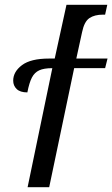

<svg xmlns="http://www.w3.org/2000/svg" viewBox="-20 -780 468 800"><path d="M198 -496Q163 -496 143.5 -487Q124 -478 113 -457Q102 -436 94 -395Q64 -395 49.5 -409Q35 -423 35 -444Q35 -481 71.5 -508.5Q108 -536 184 -536H208L257 -760H427L418 -719H409Q374 -719 352.5 -704.5Q331 -690 322 -646L298 -536H428L418 -496H289L185 0H95Z"/></svg>

Font: Noto Serif Narrow
Style: Italic
Weight: 400
Width: 4
Italic angle: -12°
Designer: Monotype Design Team
Foundry: Monotype Imaging Inc.
Version: Version 1.001